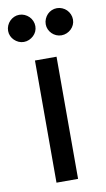

<svg xmlns="http://www.w3.org/2000/svg" viewBox="-94 -743 433 784"><g transform="rotate(-10 122.5 -351.0)"><path d="M164.5 -506.5V0H75V-506.5ZM252.5 -666.5Q257 -656 257 -644.5Q257 -633 252.5 -623Q248 -613 240.2 -605.5Q232.5 -598 222 -593.5Q211.5 -589 200 -589Q188.5 -589 178.2 -593.5Q168 -598 160.5 -605.5Q153 -613 148.5 -623Q144 -633 144 -644.5Q144 -656 148.5 -666.5Q153 -677 160.5 -684.8Q168 -692.5 178.2 -697Q188.5 -701.5 200 -701.5Q211.5 -701.5 222 -697Q232.5 -692.5 240.2 -684.8Q248 -677 252.5 -666.5ZM96.5 -666.5Q101 -656 101 -644.5Q101 -633 96.5 -623Q92 -613 84 -605.5Q76 -598 65.8 -593.5Q55.5 -589 44 -589Q32.5 -589 22.5 -593.5Q12.5 -598 4.8 -605.5Q-3 -613 -7.5 -623Q-12 -633 -12 -644.5Q-12 -656 -7.5 -666.5Q-3 -677 4.8 -684.8Q12.5 -692.5 22.5 -697Q32.5 -701.5 44 -701.5Q55.5 -701.5 65.8 -697Q76 -692.5 84 -684.8Q92 -677 96.5 -666.5Z"/></g></svg>

Font: Lato
Style: Regular
Weight: 400
Designer: Lukasz Dziedzic with Adam Twardoch and Botio Nikoltchev
Foundry: tyPoland Lukasz Dziedzic
Version: Version 2.010; 2014-09-01; http://www.latofonts.com/; ttfaut